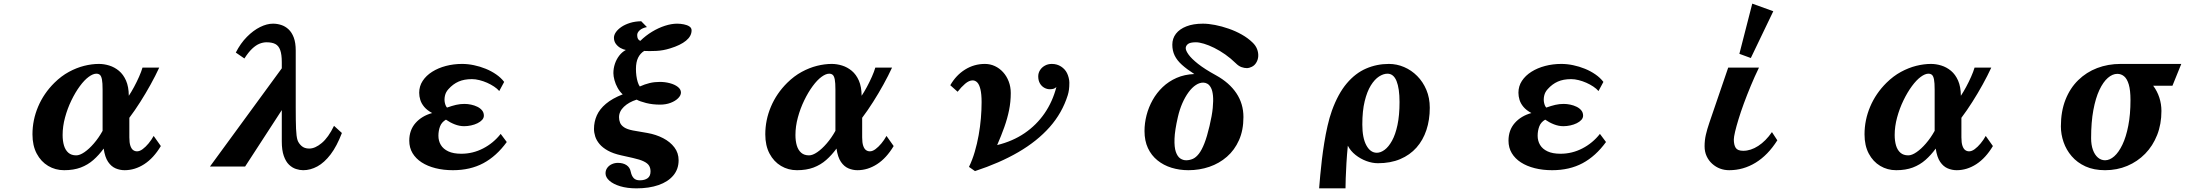

<svg xmlns="http://www.w3.org/2000/svg" viewBox="-20 -909 12040 1048"><path d="M520 -560.1Q547.9 -560.1 576.4 -551.3Q605 -542.5 629.2 -522.5Q653.3 -502.4 668 -469Q682.6 -435.5 683.1 -386.2Q696.8 -406.7 711.7 -434.3Q726.6 -461.9 739 -490Q751.5 -518.1 757.8 -540H849.1Q828.6 -495.6 802 -447.5Q775.4 -399.4 745.8 -352.8Q716.3 -306.2 686 -266.1V-159.2Q686 -129.9 691.7 -113.3Q697.3 -96.7 706.8 -89.8Q716.3 -83 728 -83Q742.7 -83 758.8 -95Q774.9 -106.9 790.8 -126Q806.6 -145 818.8 -167L857.9 -111.8Q818.4 -45.9 767.3 -12.9Q716.3 20 660.2 20Q634.8 20 611.1 10Q587.4 0 570.1 -25.4Q552.7 -50.8 545.9 -98.1Q520 -62.5 489.7 -35.9Q459.5 -9.3 420.7 5.4Q381.8 20 330.1 20Q282.2 20 242.9 -3.4Q203.6 -26.9 180.4 -70.6Q157.2 -114.3 157.2 -175.8Q157.2 -253.9 188 -326.7Q218.8 -399.4 276.9 -457Q314.5 -494.1 356 -516.6Q397.5 -539.1 439.2 -549.6Q481 -560.1 520 -560.1ZM505.9 -506.8Q487.8 -506.8 464.4 -489.7Q440.9 -472.7 416 -439Q391.1 -405.3 369.6 -360.8Q348.1 -316.4 335 -267.8Q321.8 -219.2 321.8 -171.9Q321.8 -139.6 329.3 -114.5Q336.9 -89.4 353.3 -75.2Q369.6 -61 396 -61Q415.5 -61 440.9 -78.4Q466.3 -95.7 492.4 -126Q518.6 -156.2 540 -194.8V-419.9Q540 -457 536.4 -475.6Q532.7 -494.1 525.1 -500.5Q517.6 -506.8 505.9 -506.8Z M1470.2 -779.8Q1493.2 -779.8 1515.1 -772.7Q1537.1 -765.6 1554.9 -749Q1572.8 -732.4 1583.5 -704.1Q1594.2 -675.8 1594.2 -632.8V-321.8Q1594.2 -248.5 1595.9 -206.1Q1597.7 -163.6 1604 -144Q1609.9 -127 1625.7 -112.5Q1641.6 -98.1 1668 -98.1Q1700.2 -98.1 1736.3 -128.4Q1772.5 -158.7 1803.2 -222.2L1846.2 -183.1Q1818.8 -111.3 1784.7 -66.4Q1750.5 -21.5 1712.4 -0.7Q1674.3 20 1634.8 20Q1616.2 20 1595.7 13.4Q1575.2 6.8 1557.6 -10Q1540 -26.9 1529.1 -57.9Q1518.1 -88.9 1518.1 -137.2V-308.1L1317.9 0H1126L1518.1 -536.1V-569.8Q1518.1 -611.8 1509.5 -635.5Q1501 -659.2 1482.9 -668.7Q1464.8 -678.2 1435.1 -678.2Q1416 -678.2 1396.5 -670.4Q1377 -662.6 1356.4 -643.3Q1335.9 -624 1314 -589.8L1267.1 -622.1Q1293 -672.9 1327.9 -708Q1362.8 -743.2 1399.9 -761.5Q1437 -779.8 1470.2 -779.8Z M2502 -560.1Q2533.7 -560.1 2566.7 -553.2Q2599.6 -546.4 2630.9 -533.7Q2662.1 -521 2688.2 -502.9Q2714.4 -484.9 2731.9 -461.9L2705.1 -412.1Q2694.3 -424.8 2676.8 -436.5Q2659.2 -448.2 2638.7 -457.3Q2618.2 -466.3 2596.7 -471.7Q2575.2 -477.1 2556.2 -477.1Q2513.2 -477.1 2482.9 -463.6Q2452.6 -450.2 2428.2 -422.9Q2413.1 -406.7 2408.7 -386.5Q2404.3 -366.2 2408 -348.6Q2411.6 -331.1 2419.9 -321.8Q2447.3 -331.5 2469.5 -336.7Q2491.7 -341.8 2515.1 -341.8Q2532.7 -341.8 2551.3 -337.9Q2569.8 -334 2585.7 -326.2Q2601.6 -318.4 2611.3 -306.4Q2621.1 -294.4 2621.1 -277.8Q2621.1 -265.1 2611.6 -254.6Q2602.1 -244.1 2586.2 -236.3Q2570.3 -228.5 2551.3 -224.4Q2532.2 -220.2 2513.2 -220.2Q2487.8 -220.2 2462.2 -230.2Q2436.5 -240.2 2414.1 -255.9Q2390.6 -242.2 2381.8 -218.8Q2373 -195.3 2373 -168Q2373 -140.1 2386.2 -117.9Q2399.4 -95.7 2427 -82.8Q2454.6 -69.8 2498 -69.8Q2561 -69.8 2617.2 -98.9Q2673.3 -127.9 2712.9 -178.2L2746.1 -133.8Q2689.9 -56.6 2618.4 -18.3Q2546.9 20 2452.1 20Q2400.9 20 2357.2 9Q2313.5 -2 2281.5 -22.7Q2249.5 -43.5 2231.7 -73.2Q2213.9 -103 2213.9 -141.1Q2213.9 -198.7 2248 -237.5Q2282.2 -276.4 2338.9 -292Q2311 -307.1 2295.7 -325.4Q2280.3 -343.8 2274.2 -363.5Q2268.1 -383.3 2268.1 -402.8Q2268.1 -438.5 2287.1 -467.5Q2306.2 -496.6 2339.1 -517.3Q2372.1 -538.1 2414.1 -549.1Q2456.1 -560.1 2502 -560.1Z M3511.2 -761.2Q3485.8 -756.3 3471.9 -743.9Q3458 -731.4 3458 -717.8Q3458 -704.1 3462.4 -696.5Q3466.8 -689 3475.1 -686Q3504.4 -714.8 3539.1 -735.8Q3573.7 -756.8 3609.4 -768.3Q3645 -779.8 3675.8 -779.8Q3694.3 -779.8 3712.6 -776.1Q3731 -772.5 3742.9 -764.6Q3754.9 -756.8 3754.9 -743.2Q3754.9 -711.9 3724.6 -687Q3694.3 -662.1 3638.2 -645Q3599.6 -632.8 3561.8 -631.1Q3523.9 -629.4 3496.1 -630.9Q3475.1 -618.2 3463.1 -594.2Q3451.2 -570.3 3451.2 -532.2Q3451.2 -514.2 3453.6 -495.4Q3456.1 -476.6 3460.9 -461.2Q3465.8 -445.8 3472.2 -437Q3499.5 -449.2 3525.6 -455.6Q3551.8 -461.9 3581.1 -461.9Q3610.4 -461.9 3636.7 -454.8Q3663.1 -447.8 3679.9 -434.6Q3696.8 -421.4 3696.8 -403.8Q3696.8 -388.2 3681.4 -372.8Q3666 -357.4 3640.4 -347.7Q3614.7 -337.9 3583 -337.9Q3541.5 -337.9 3506.8 -346.7Q3472.2 -355.5 3455.1 -365.2Q3412.1 -351.6 3385.5 -326.2Q3358.9 -300.8 3358.9 -269Q3358.9 -253.4 3364.5 -239.3Q3370.1 -225.1 3386.5 -214.1Q3402.8 -203.1 3435.1 -196.8L3514.2 -183.1Q3561 -174.8 3599.6 -154.8Q3638.2 -134.8 3661.1 -104.5Q3684.1 -74.2 3684.1 -34.2Q3684.1 14.2 3655.3 48.6Q3626.5 83 3574.7 101.1Q3522.9 119.1 3454.1 119.1Q3403.8 119.1 3365.7 107.7Q3327.6 96.2 3306.4 77.4Q3285.2 58.6 3285.2 37.1Q3285.2 20 3294.7 7.1Q3304.2 -5.9 3319.6 -12.9Q3335 -20 3353 -20Q3380.9 -20 3399.7 -7.6Q3418.5 4.9 3422.9 28.8Q3427.7 51.3 3439 63.2Q3450.2 75.2 3472.2 75.2Q3499 75.2 3514.9 63.7Q3530.8 52.2 3530.8 26.9Q3530.8 8.3 3522.9 -4.6Q3515.1 -17.6 3494.4 -27.8Q3473.6 -38.1 3434.1 -46.9L3371.1 -61Q3326.7 -70.8 3297.9 -86.9Q3269 -103 3252.4 -122.8Q3235.8 -142.6 3229 -163.8Q3222.2 -185.1 3222.2 -205.1Q3222.2 -244.1 3237.5 -278.8Q3252.9 -313.5 3287.4 -342.5Q3321.8 -371.6 3378.9 -394Q3362.8 -408.7 3351.3 -429.2Q3339.8 -449.7 3334 -471.4Q3328.1 -493.2 3328.1 -509.8Q3328.1 -536.1 3336.4 -560.8Q3344.7 -585.4 3359.9 -605.2Q3375 -625 3396 -636.2Q3381.8 -638.7 3366.7 -647.2Q3351.6 -655.8 3341.3 -669.9Q3331.1 -684.1 3331.1 -703.1Q3331.1 -717.8 3341.6 -733.2Q3352.1 -748.5 3371.8 -762Q3391.6 -775.4 3418.9 -783.9Q3446.3 -792.5 3480 -793Z M4520 -560.1Q4547.9 -560.1 4576.4 -551.3Q4605 -542.5 4629.2 -522.5Q4653.3 -502.4 4668 -469Q4682.6 -435.5 4683.1 -386.2Q4696.8 -406.7 4711.7 -434.3Q4726.6 -461.9 4739 -490Q4751.5 -518.1 4757.8 -540H4849.1Q4828.6 -495.6 4802 -447.5Q4775.4 -399.4 4745.8 -352.8Q4716.3 -306.2 4686 -266.1V-159.2Q4686 -129.9 4691.7 -113.3Q4697.3 -96.7 4706.8 -89.8Q4716.3 -83 4728 -83Q4742.7 -83 4758.8 -95Q4774.9 -106.9 4790.8 -126Q4806.6 -145 4818.8 -167L4857.9 -111.8Q4818.4 -45.9 4767.3 -12.9Q4716.3 20 4660.2 20Q4634.8 20 4611.1 10Q4587.4 0 4570.1 -25.4Q4552.7 -50.8 4545.9 -98.1Q4520 -62.5 4489.7 -35.9Q4459.5 -9.3 4420.7 5.4Q4381.8 20 4330.1 20Q4282.2 20 4242.9 -3.4Q4203.6 -26.9 4180.4 -70.6Q4157.2 -114.3 4157.2 -175.8Q4157.2 -253.9 4188 -326.7Q4218.8 -399.4 4276.9 -457Q4314.5 -494.1 4356 -516.6Q4397.5 -539.1 4439.2 -549.6Q4481 -560.1 4520 -560.1ZM4505.9 -506.8Q4487.8 -506.8 4464.4 -489.7Q4440.9 -472.7 4416 -439Q4391.1 -405.3 4369.6 -360.8Q4348.1 -316.4 4335 -267.8Q4321.8 -219.2 4321.8 -171.9Q4321.8 -139.6 4329.3 -114.5Q4336.9 -89.4 4353.3 -75.2Q4369.6 -61 4396 -61Q4415.5 -61 4440.9 -78.4Q4466.3 -95.7 4492.4 -126Q4518.6 -156.2 4540 -194.8V-419.9Q4540 -457 4536.4 -475.6Q4532.7 -494.1 4525.1 -500.5Q4517.6 -506.8 4505.9 -506.8Z M5356 -560.1Q5384.8 -560.1 5410.2 -548.3Q5435.5 -536.6 5455.1 -515.1Q5474.6 -493.7 5485.8 -464.6Q5497.1 -435.5 5497.1 -400.9Q5497.1 -353 5487.8 -307.4Q5478.5 -261.7 5461.9 -215.1Q5445.3 -168.5 5422.9 -117.2Q5507.3 -137.7 5572.5 -182.1Q5637.7 -226.6 5681.6 -290.5Q5725.6 -354.5 5746.1 -434.1Q5739.3 -427.2 5731 -424.6Q5722.7 -421.9 5710 -421.9Q5694.8 -421.9 5680.2 -429.9Q5665.5 -438 5656.2 -453.9Q5647 -469.7 5647 -492.2Q5647 -510.3 5656.5 -525.6Q5666 -541 5682.9 -550.5Q5699.7 -560.1 5721.2 -560.1Q5749.5 -560.1 5771.5 -545.9Q5793.5 -531.7 5804.2 -509.8Q5809.6 -499 5813.2 -484.6Q5816.9 -470.2 5816.9 -458Q5816.9 -435.5 5814.7 -419.4Q5812.5 -403.3 5808.1 -389.2Q5777.8 -292.5 5709.5 -215.3Q5641.1 -138.2 5538.6 -78.6Q5436 -19 5301.8 24.9L5269 2Q5287.6 -36.1 5300.5 -80.3Q5313.5 -124.5 5321.8 -170.9Q5330.1 -217.3 5334 -263.2Q5337.9 -309.1 5337.9 -351.1Q5337.9 -395.5 5331.5 -421.6Q5325.2 -447.8 5314.2 -459Q5303.2 -470.2 5289.1 -470.2Q5269.5 -470.2 5248 -451.9Q5226.6 -433.6 5207 -408.2L5167 -443.8Q5198.7 -499 5248 -529.5Q5297.4 -560.1 5356 -560.1Z M6545.9 -779.8Q6576.2 -779.8 6612.5 -772.7Q6648.9 -765.6 6686.8 -752.4Q6724.6 -739.3 6758.3 -720.2Q6792 -701.2 6816.9 -676.8Q6834 -660.6 6841.6 -640.9Q6849.1 -621.1 6847.9 -601.8Q6846.7 -582.5 6836.9 -566.9Q6828.1 -551.8 6812.7 -544.4Q6797.4 -537.1 6787.1 -537.1Q6772 -537.1 6756.3 -542.7Q6740.7 -548.3 6725.1 -564Q6698.2 -590.3 6668 -611.6Q6637.7 -632.8 6607.7 -647.7Q6577.6 -662.6 6551.5 -670.4Q6525.4 -678.2 6507.8 -678.2Q6475.6 -678.2 6463.9 -668.5Q6452.1 -658.7 6452.1 -646Q6452.1 -632.8 6467.8 -610.8Q6483.4 -588.9 6519.5 -560.3Q6555.7 -531.7 6617.2 -498Q6689.9 -458 6728.5 -400.4Q6767.1 -342.8 6767.1 -270Q6767.1 -198.2 6742.9 -144Q6718.8 -89.8 6677 -53.5Q6635.3 -17.1 6581.1 1.5Q6526.9 20 6466.8 20Q6418 20 6374.5 6.6Q6331.1 -6.8 6297.9 -33.7Q6264.6 -60.5 6245.8 -100.6Q6227.1 -140.6 6227.1 -193.8Q6227.1 -236.8 6238.3 -280.3Q6249.5 -323.7 6271.5 -363Q6293.5 -402.3 6326.2 -433.6Q6358.9 -464.8 6402.3 -483.9Q6445.8 -502.9 6499 -504.9Q6458 -531.2 6431.4 -555.2Q6404.8 -579.1 6391.8 -605.7Q6378.9 -632.3 6378.9 -665Q6378.9 -699.2 6398.7 -724.9Q6418.5 -750.5 6455.8 -765.1Q6493.2 -779.8 6545.9 -779.8ZM6549.8 -458Q6528.8 -459 6507.6 -445.1Q6486.3 -431.2 6467.5 -405.5Q6448.7 -379.9 6433.6 -345.5Q6418.5 -311 6409.2 -270Q6392.6 -198.2 6390.9 -151.9Q6389.2 -105.5 6398.2 -79.8Q6407.2 -54.2 6422.6 -43.9Q6438 -33.7 6456.1 -34.2Q6474.6 -34.7 6491.5 -42.2Q6508.3 -49.8 6523.9 -69.8Q6539.6 -89.8 6554 -126.5Q6568.4 -163.1 6582 -221.2Q6595.7 -278.8 6599.6 -319.6Q6603.5 -360.4 6600.8 -387.2Q6598.1 -414.1 6590.1 -429.4Q6582 -444.8 6571.5 -451.2Q6561 -457.5 6549.8 -458Z M7561 -560.1Q7604 -560.1 7644 -543Q7684.1 -525.9 7715.6 -494.1Q7747.1 -462.4 7765.6 -418.5Q7784.2 -374.5 7784.2 -320.8Q7784.2 -254.9 7765.9 -199.5Q7747.6 -144 7711.7 -103.5Q7675.8 -63 7622.8 -40.5Q7569.8 -18.1 7501 -18.1Q7470.7 -18.1 7438.2 -30Q7405.8 -42 7378.7 -63.5Q7351.6 -85 7336.9 -113.8Q7332 -64.5 7329.3 -18.3Q7326.7 27.8 7325.4 64Q7324.2 100.1 7324.2 119.1H7180.2Q7182.6 88.4 7186.3 48.1Q7189.9 7.8 7195.3 -37.4Q7200.7 -82.5 7208.3 -129.6Q7215.8 -176.8 7226.1 -221.7Q7236.3 -266.6 7250 -305.2Q7283.7 -397.9 7331.1 -453.9Q7378.4 -509.8 7436.8 -534.9Q7495.1 -560.1 7561 -560.1ZM7553.2 -506.8Q7531.2 -506.8 7507.3 -491.5Q7483.4 -476.1 7462.6 -442.9Q7441.9 -409.7 7429 -356.9Q7416 -304.2 7416 -229Q7416 -156.2 7438 -115.7Q7460 -75.2 7495.1 -75.2Q7516.1 -75.2 7537.8 -91.3Q7559.6 -107.4 7578.1 -140.9Q7596.7 -174.3 7607.9 -226.8Q7619.1 -279.3 7619.1 -352.1Q7619.1 -426.3 7602.8 -466.6Q7586.4 -506.8 7553.2 -506.8Z M8502 -560.1Q8533.7 -560.1 8566.7 -553.2Q8599.6 -546.4 8630.9 -533.7Q8662.1 -521 8688.2 -502.9Q8714.4 -484.9 8731.9 -461.9L8705.1 -412.1Q8694.3 -424.8 8676.8 -436.5Q8659.2 -448.2 8638.7 -457.3Q8618.2 -466.3 8596.7 -471.7Q8575.2 -477.1 8556.2 -477.1Q8513.2 -477.1 8482.9 -463.6Q8452.6 -450.2 8428.2 -422.9Q8413.1 -406.7 8408.7 -386.5Q8404.3 -366.2 8408 -348.6Q8411.6 -331.1 8419.9 -321.8Q8447.3 -331.5 8469.5 -336.7Q8491.7 -341.8 8515.1 -341.8Q8532.7 -341.8 8551.3 -337.9Q8569.8 -334 8585.7 -326.2Q8601.6 -318.4 8611.3 -306.4Q8621.1 -294.4 8621.1 -277.8Q8621.1 -265.1 8611.6 -254.6Q8602.1 -244.1 8586.2 -236.3Q8570.3 -228.5 8551.3 -224.4Q8532.2 -220.2 8513.2 -220.2Q8487.8 -220.2 8462.2 -230.2Q8436.5 -240.2 8414.1 -255.9Q8390.6 -242.2 8381.8 -218.8Q8373 -195.3 8373 -168Q8373 -140.1 8386.2 -117.9Q8399.4 -95.7 8427 -82.8Q8454.6 -69.8 8498 -69.8Q8561 -69.8 8617.2 -98.9Q8673.3 -127.9 8712.9 -178.2L8746.1 -133.8Q8689.9 -56.6 8618.4 -18.3Q8546.9 20 8452.1 20Q8400.9 20 8357.2 9Q8313.5 -2 8281.5 -22.7Q8249.5 -43.5 8231.7 -73.2Q8213.9 -103 8213.9 -141.1Q8213.9 -198.7 8248 -237.5Q8282.2 -276.4 8338.9 -292Q8311 -307.1 8295.7 -325.4Q8280.3 -343.8 8274.2 -363.5Q8268.1 -383.3 8268.1 -402.8Q8268.1 -438.5 8287.1 -467.5Q8306.2 -496.6 8339.1 -517.3Q8372.1 -538.1 8414.1 -549.1Q8456.1 -560.1 8502 -560.1Z M9659.2 -847.7 9536.6 -592.3 9474.1 -615.2 9544.4 -889.2ZM9581.1 -540Q9557.1 -490.7 9536.4 -440.7Q9515.6 -390.6 9498.5 -344.2Q9481.4 -297.4 9469.5 -258.3Q9457.5 -219.2 9450.7 -190.4Q9443.8 -160.6 9443.8 -147.9Q9443.8 -118.2 9454.1 -102.1Q9464.4 -85.9 9495.1 -85.9Q9536.1 -85.9 9577.1 -112.5Q9618.2 -139.2 9651.9 -188L9681.2 -143.1Q9629.9 -62 9562.7 -21Q9495.6 20 9418.9 20Q9364.7 20 9325.7 -15.1Q9306.6 -32.2 9295.4 -56.4Q9284.2 -80.6 9284.2 -110.8Q9284.2 -142.6 9291 -172.9Q9297.9 -203.1 9310.1 -238.8L9413.1 -540Z M10520 -560.1Q10547.9 -560.1 10576.4 -551.3Q10605 -542.5 10629.2 -522.5Q10653.3 -502.4 10668 -469Q10682.6 -435.5 10683.1 -386.2Q10696.8 -406.7 10711.7 -434.3Q10726.6 -461.9 10739 -490Q10751.5 -518.1 10757.8 -540H10849.1Q10828.6 -495.6 10802 -447.5Q10775.4 -399.4 10745.8 -352.8Q10716.3 -306.2 10686 -266.1V-159.2Q10686 -129.9 10691.7 -113.3Q10697.3 -96.7 10706.8 -89.8Q10716.3 -83 10728 -83Q10742.7 -83 10758.8 -95Q10774.9 -106.9 10790.8 -126Q10806.6 -145 10818.8 -167L10857.9 -111.8Q10818.4 -45.9 10767.3 -12.9Q10716.3 20 10660.2 20Q10634.8 20 10611.1 10Q10587.4 0 10570.1 -25.4Q10552.7 -50.8 10545.9 -98.1Q10520 -62.5 10489.7 -35.9Q10459.5 -9.3 10420.7 5.4Q10381.8 20 10330.1 20Q10282.2 20 10242.9 -3.4Q10203.6 -26.9 10180.4 -70.6Q10157.2 -114.3 10157.2 -175.8Q10157.2 -253.9 10188 -326.7Q10218.8 -399.4 10276.9 -457Q10314.5 -494.1 10356 -516.6Q10397.5 -539.1 10439.2 -549.6Q10481 -560.1 10520 -560.1ZM10505.9 -506.8Q10487.8 -506.8 10464.4 -489.7Q10440.9 -472.7 10416 -439Q10391.1 -405.3 10369.6 -360.8Q10348.1 -316.4 10335 -267.8Q10321.8 -219.2 10321.8 -171.9Q10321.8 -139.6 10329.3 -114.5Q10336.9 -89.4 10353.3 -75.2Q10369.6 -61 10396 -61Q10415.5 -61 10440.9 -78.4Q10466.3 -95.7 10492.4 -126Q10518.6 -156.2 10540 -194.8V-419.9Q10540 -457 10536.4 -475.6Q10532.7 -494.1 10525.1 -500.5Q10517.6 -506.8 10505.9 -506.8Z M11555.2 -560.1H11886.2L11837.9 -440.9H11732.9Q11754.9 -411.6 11766.4 -376.2Q11777.8 -340.8 11777.8 -303.2Q11777.8 -231.4 11754.4 -172.1Q11731 -112.8 11689 -69.8Q11647 -26.9 11591.1 -3.4Q11535.2 20 11470.2 20Q11408.7 20 11363.3 -0.7Q11317.9 -21.5 11288.1 -56.2Q11258.3 -90.8 11243.7 -133.3Q11229 -175.8 11229 -219.2Q11229 -300.8 11253.9 -364.3Q11278.8 -427.7 11323.5 -471.4Q11368.2 -515.1 11427.2 -537.6Q11486.3 -560.1 11555.2 -560.1ZM11537.1 -505.9Q11510.7 -505.9 11485.4 -483.9Q11460 -461.9 11439.2 -418Q11418.5 -374 11406.2 -308.1Q11394 -242.2 11394 -154.8Q11394 -118.2 11403.8 -91.1Q11413.6 -64 11430.9 -49.1Q11448.2 -34.2 11470.2 -34.2Q11495.6 -34.2 11520.3 -55.9Q11544.9 -77.6 11564.9 -119.6Q11585 -161.6 11596.9 -222.9Q11608.9 -284.2 11608.9 -362.8Q11608.9 -416.5 11599.6 -447.8Q11590.3 -479 11574.2 -492.4Q11558.1 -505.9 11537.1 -505.9Z"/></svg>

Font: BIZ UDMincho
Style: Bold
Weight: 700
Monospace: yes
Designer: TypeBank Co., Ltd.
Foundry: Morisawa Inc.
Version: Version 1.06